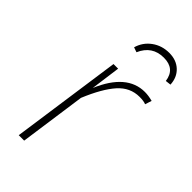

<svg xmlns="http://www.w3.org/2000/svg" viewBox="-229 -791 851 851"><g transform="rotate(45 197.0 -365.0)"><path d="M186 -629 163 -637Q175 -679 210 -704.5Q245 -730 291 -730Q336 -730 364 -703.5Q392 -677 394 -634L368 -631Q359 -698 289 -698Q216 -698 186 -629ZM337 -531Q360 -531 386 -524L376 -493Q362 -499 336 -499Q277 -499 235.5 -452.5Q194 -406 155 -312L111 0H77L151 -520H180L161 -380Q225 -531 337 -531Z"/></g></svg>

Font: Fira Sans UltraLight
Style: Italic
Weight: 200
Italic angle: -8°
Designer: Carrois Corporate & Edenspiekermann AG
Foundry: Carrois Corporate GbR & Edenspiekermann AG
Version: Version 4.203;PS 004.203;hotconv 1.0.88;makeotf.lib2.5.64775